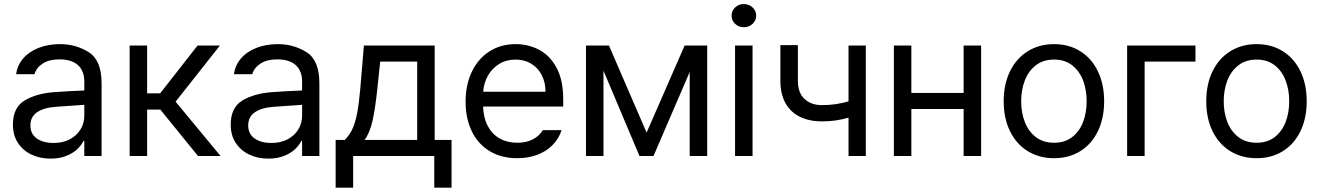

<svg xmlns="http://www.w3.org/2000/svg" viewBox="-20 -749 6338 922"><path d="M241.2 -306.6Q274.4 -309.1 315.7 -311.3Q356.9 -313.5 384.8 -314.5V-357.4Q384.8 -408.7 354.2 -436.3Q323.7 -463.9 264.6 -463.9Q216.3 -463.9 185.5 -444.1Q154.8 -424.3 145.5 -392.6H57.6Q63 -435.1 90.8 -467.8Q118.7 -500.5 164.8 -518.8Q210.9 -537.1 268.6 -537.1Q344.7 -537.1 406.2 -498.3Q467.8 -459.5 467.8 -349.6V0H384.8V-72.3H380.9Q371.1 -51.8 350.8 -32.5Q330.6 -13.2 298.1 -0.2Q265.6 12.7 222.7 12.7Q171.9 12.7 130.9 -6.8Q89.8 -26.4 65.9 -63.2Q42 -100.1 42 -150.4Q42 -232.9 98.4 -266.6Q154.8 -300.3 241.2 -306.6ZM237.3 -62.5Q282.7 -62.5 316.2 -80.6Q349.6 -98.6 367.2 -128.4Q384.8 -158.2 384.8 -192.4V-245.6L251 -236.3Q191.4 -232.4 158.7 -210.4Q126 -188.5 126 -146.5Q126 -106 156.5 -84.2Q187 -62.5 237.3 -62.5Z M602.5 -530.3H686.5V-300.8H749L928.7 -530.3H1036.1L823.2 -260.7L1039.1 0H930.7L750 -222.7H686.5V0H602.5Z M1287.1 -306.6Q1320.3 -309.1 1361.6 -311.3Q1402.8 -313.5 1430.7 -314.5V-357.4Q1430.7 -408.7 1400.1 -436.3Q1369.6 -463.9 1310.5 -463.9Q1262.2 -463.9 1231.4 -444.1Q1200.7 -424.3 1191.4 -392.6H1103.5Q1108.9 -435.1 1136.7 -467.8Q1164.6 -500.5 1210.7 -518.8Q1256.8 -537.1 1314.5 -537.1Q1390.6 -537.1 1452.1 -498.3Q1513.7 -459.5 1513.7 -349.6V0H1430.7V-72.3H1426.8Q1417 -51.8 1396.7 -32.5Q1376.5 -13.2 1344 -0.2Q1311.5 12.7 1268.6 12.7Q1217.8 12.7 1176.8 -6.8Q1135.7 -26.4 1111.8 -63.2Q1087.9 -100.1 1087.9 -150.4Q1087.9 -232.9 1144.3 -266.6Q1200.7 -300.3 1287.1 -306.6ZM1283.2 -62.5Q1328.6 -62.5 1362.1 -80.6Q1395.5 -98.6 1413.1 -128.4Q1430.7 -158.2 1430.7 -192.4V-245.6L1296.9 -236.3Q1237.3 -232.4 1204.6 -210.4Q1171.9 -188.5 1171.9 -146.5Q1171.9 -106 1202.4 -84.2Q1232.9 -62.5 1283.2 -62.5Z M1591.8 -77.1H1635.7Q1658.2 -100.1 1671.9 -128.9Q1685.5 -157.7 1694.6 -203.1Q1703.6 -248.5 1710 -322.3L1727.5 -530.3H2067.4V-77.1H2148.4V152.3H2065.4V0H1675.8V152.3H1591.8ZM1983.4 -77.1V-453.1H1805.7L1792 -322.3Q1781.7 -225.6 1768.8 -168.2Q1755.9 -110.8 1730.5 -77.1Z M2215.8 -260.7Q2215.8 -341.8 2245.8 -404.5Q2275.9 -467.3 2330.3 -502.2Q2384.8 -537.1 2456.1 -537.1Q2516.1 -537.1 2567.9 -510.5Q2619.6 -483.9 2652.1 -424.6Q2684.6 -365.2 2684.6 -272.5V-237.3H2299.8Q2301.8 -182.1 2322.8 -143.1Q2343.8 -104 2380.1 -83.7Q2416.5 -63.5 2463.9 -63.5Q2508.8 -63.5 2539.8 -80.3Q2570.8 -97.2 2586.9 -124H2676.8Q2664.1 -84 2634.5 -53.5Q2605 -22.9 2561.3 -6.1Q2517.6 10.7 2463.9 10.7Q2388.2 10.7 2332 -22.9Q2275.9 -56.6 2245.8 -118.2Q2215.8 -179.7 2215.8 -260.7ZM2599.6 -308.6Q2599.6 -353 2581.8 -387.9Q2564 -422.9 2531.2 -442.9Q2498.5 -462.9 2456.1 -462.9Q2411.6 -462.9 2377.2 -441.9Q2342.8 -420.9 2323 -385.5Q2303.2 -350.1 2300.3 -308.6Z M3267.6 -530.3H3376V0H3292V-403.3L3118.2 0H3050.8L2877.9 -409.7V0H2793.9V-530.3H2904.3L3085 -112.3Z M3509.8 -530.3H3593.8V0H3509.8ZM3493.2 -673.8Q3493.2 -697.3 3510.3 -713.4Q3527.3 -729.5 3551.8 -729.5Q3576.2 -729.5 3593.8 -713.4Q3611.3 -697.3 3611.3 -673.8Q3611.3 -650.4 3593.8 -634.3Q3576.2 -618.2 3551.8 -618.2Q3527.3 -618.2 3510.3 -634.3Q3493.2 -650.4 3493.2 -673.8Z M4137.7 0H4054.7V-184.1Q3994.1 -166 3927.7 -166Q3866.7 -166 3821.5 -188Q3776.4 -210 3752 -253.7Q3727.5 -297.4 3727.5 -361.3V-532.2H3811.5V-361.3Q3811.5 -303.2 3843.5 -273.7Q3875.5 -244.1 3927.7 -244.1Q3991.7 -244.1 4054.7 -262.2V-530.3H4137.7Z M4356.4 -302.7H4607.4V-530.3H4691.4V0H4607.4V-225.6H4356.4V0H4272.5V-530.3H4356.4Z M4799.8 -262.7Q4799.8 -344.2 4830.1 -406.5Q4860.4 -468.8 4915.3 -502.9Q4970.2 -537.1 5042 -537.1Q5113.3 -537.1 5167.7 -502.9Q5222.2 -468.8 5252.2 -406.5Q5282.2 -344.2 5282.2 -262.7Q5282.2 -181.2 5252.2 -119.1Q5222.2 -57.1 5167.7 -23.2Q5113.3 10.7 5042 10.7Q4970.2 10.7 4915.3 -23.2Q4860.4 -57.1 4830.1 -119.1Q4799.8 -181.2 4799.8 -262.7ZM5198.2 -262.7Q5198.2 -317.4 5180.9 -362.8Q5163.6 -408.2 5128.4 -435.5Q5093.3 -462.9 5042 -462.9Q4989.7 -462.9 4954.3 -435.5Q4918.9 -408.2 4901.4 -362.8Q4883.8 -317.4 4883.8 -262.7Q4883.8 -208 4901.4 -162.8Q4918.9 -117.7 4954.3 -90.6Q4989.7 -63.5 5042 -63.5Q5093.3 -63.5 5128.4 -90.6Q5163.6 -117.7 5180.9 -162.8Q5198.2 -208 5198.2 -262.7Z M5720.7 -453.1H5476.6V0H5392.6V-530.3H5720.7Z M5772.5 -262.7Q5772.5 -344.2 5802.7 -406.5Q5833 -468.8 5887.9 -502.9Q5942.9 -537.1 6014.6 -537.1Q6085.9 -537.1 6140.4 -502.9Q6194.8 -468.8 6224.9 -406.5Q6254.9 -344.2 6254.9 -262.7Q6254.9 -181.2 6224.9 -119.1Q6194.8 -57.1 6140.4 -23.2Q6085.9 10.7 6014.6 10.7Q5942.9 10.7 5887.9 -23.2Q5833 -57.1 5802.7 -119.1Q5772.5 -181.2 5772.5 -262.7ZM6170.9 -262.7Q6170.9 -317.4 6153.6 -362.8Q6136.2 -408.2 6101.1 -435.5Q6065.9 -462.9 6014.6 -462.9Q5962.4 -462.9 5927 -435.5Q5891.6 -408.2 5874 -362.8Q5856.4 -317.4 5856.4 -262.7Q5856.4 -208 5874 -162.8Q5891.6 -117.7 5927 -90.6Q5962.4 -63.5 6014.6 -63.5Q6065.9 -63.5 6101.1 -90.6Q6136.2 -117.7 6153.6 -162.8Q6170.9 -208 6170.9 -262.7Z"/></svg>

Font: Pretendard GOV
Style: Regular
Weight: 400
Designer: Base glyphs from Inter by Rasmus Andersson; Hangeul glyphs from Noto Sans CJK(Source Han Sans) by Jang Soo-young and Kan
Foundry: Kil Hyung-jin
Version: Version 1.309